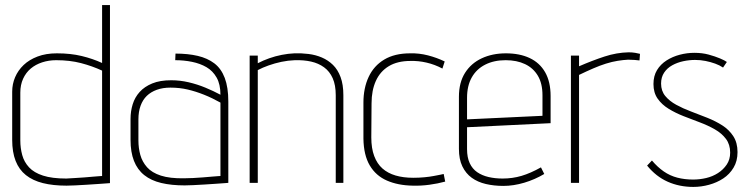

<svg xmlns="http://www.w3.org/2000/svg" viewBox="-20 -720 2953 756"><path d="M413 1V-700H382V-472Q345 -489 301.5 -499.5Q258 -510 204 -510Q161 -510 128 -497.5Q95 -485 73 -464Q51 -443 39.5 -416Q28 -389 28 -359V-169Q28 -121 41.5 -86.5Q55 -52 82 -30.5Q109 -9 149 1Q189 11 242 11Q254 11 275 10Q296 9 320 7.5Q344 6 365.5 4.5Q387 3 400.5 2Q414 1 413 1ZM382 -442V-27Q383 -27 373.5 -26.5Q364 -26 348 -24.5Q332 -23 313 -21.5Q294 -20 275 -19Q256 -18 241 -17Q185 -17 149.5 -28.5Q114 -40 94.5 -61Q75 -82 67.5 -109.5Q60 -137 60 -167V-355Q60 -386 71 -410Q82 -434 101 -450Q120 -466 146 -474.5Q172 -483 201 -483Q255 -483 299 -471.5Q343 -460 382 -442Z M848 -347Q820 -362 788.5 -375Q757 -388 723 -396Q689 -404 654 -404Q610 -404 579.5 -391.5Q549 -379 530 -358Q511 -337 502.5 -309.5Q494 -282 494 -252V-169Q494 -121 507.5 -86.5Q521 -52 548 -30.5Q575 -9 615 0.5Q655 10 707 10Q719 10 740.5 9Q762 8 786 6.5Q810 5 831.5 3.5Q853 2 866.5 1Q880 0 879 0V-320Q879 -376 865 -413Q851 -450 824 -470.5Q797 -491 758.5 -500Q720 -509 671 -509L670 -483Q704 -483 736 -476.5Q768 -470 793 -455.5Q818 -441 833 -414.5Q848 -388 848 -347ZM848 -316V-27Q849 -27 839.5 -26.5Q830 -26 814 -24.5Q798 -23 778.5 -21.5Q759 -20 740 -19Q721 -18 705 -18Q649 -17 613.5 -28.5Q578 -40 559 -61.5Q540 -83 532.5 -110Q525 -137 525 -167V-250Q525 -280 533.5 -303.5Q542 -327 558 -342.5Q574 -358 597.5 -366.5Q621 -375 651 -375Q687 -375 719 -367.5Q751 -360 783.5 -347Q816 -334 848 -316Z M1302 -345V0H1332V-345Q1332 -387 1321 -416.5Q1310 -446 1291 -464.5Q1272 -483 1247.5 -493.5Q1223 -504 1195 -507.5Q1167 -511 1139 -510Q1115 -509 1089.5 -504Q1064 -499 1040 -490.5Q1016 -482 995 -471V-501H963V0H995V-444Q1014 -454 1038 -462.5Q1062 -471 1088 -476.5Q1114 -482 1141 -483Q1176 -484 1205 -477.5Q1234 -471 1256 -455Q1278 -439 1290 -412Q1302 -385 1302 -345Z M1722 -450 1731 -478Q1700 -493 1665 -502Q1630 -511 1595 -510Q1534 -510 1493 -485.5Q1452 -461 1431.5 -417Q1411 -373 1411 -316V-174Q1412 -109 1436 -68.5Q1460 -28 1503.5 -9Q1547 10 1605 11Q1637 12 1670.5 7.5Q1704 3 1733 -5L1727 -35Q1724 -34 1713.5 -32Q1703 -30 1687.5 -27Q1672 -24 1651 -22Q1630 -20 1607 -20Q1568 -20 1537.5 -29Q1507 -38 1486 -56.5Q1465 -75 1453.5 -105.5Q1442 -136 1442 -179L1443 -313Q1443 -364 1460 -401.5Q1477 -439 1511 -459.5Q1545 -480 1596 -480Q1627 -481 1659.5 -473.5Q1692 -466 1722 -450Z M1819 -133V-219L2148 -235V-342Q2148 -398 2126.5 -435.5Q2105 -473 2065.5 -491.5Q2026 -510 1972 -510Q1919 -510 1877 -490.5Q1835 -471 1811 -433Q1787 -395 1787 -339V-134Q1787 -93 1800.5 -65Q1814 -37 1837.5 -20Q1861 -3 1893 4.5Q1925 12 1962 12Q2002 12 2044 -0.5Q2086 -13 2123 -35L2110 -61Q2069 -38 2033.5 -27.5Q1998 -17 1959 -17Q1929 -17 1903.5 -23Q1878 -29 1859 -42Q1840 -55 1829.5 -77.5Q1819 -100 1819 -133ZM2116 -345V-264L1819 -250V-335Q1819 -382 1837.5 -415Q1856 -448 1890.5 -465.5Q1925 -483 1971 -483Q2015 -483 2047.5 -467.5Q2080 -452 2098 -421.5Q2116 -391 2116 -345Z M2498 -482 2500 -508Q2493 -510 2481 -512Q2469 -514 2455 -514Q2408 -513 2360.5 -497.5Q2313 -482 2260 -459V-501H2228V0H2260V-425Q2289 -439 2315.5 -450.5Q2342 -462 2366 -469.5Q2390 -477 2412 -480.5Q2434 -484 2453 -485Q2466 -485 2478.5 -484Q2491 -483 2498 -482Z M2827 -454 2842 -476Q2834 -482 2815 -490Q2796 -498 2770.5 -505Q2745 -512 2714 -512Q2685 -512 2656.5 -504.5Q2628 -497 2604.5 -482Q2581 -467 2567 -444Q2553 -421 2553 -389Q2553 -355 2569.5 -331.5Q2586 -308 2613 -291.5Q2640 -275 2672 -262.5Q2704 -250 2736 -238Q2768 -226 2795 -210.5Q2822 -195 2838.5 -173Q2855 -151 2855 -119Q2855 -92 2841.5 -72Q2828 -52 2807 -38.5Q2786 -25 2760.5 -19Q2735 -13 2709 -13Q2676 -13 2647 -20.5Q2618 -28 2593.5 -45Q2569 -62 2547 -88L2528 -68Q2563 -25 2609 -4.5Q2655 16 2710 16Q2741 16 2772 7.5Q2803 -1 2828 -17.5Q2853 -34 2868.5 -60Q2884 -86 2884 -121Q2884 -158 2867.5 -183.5Q2851 -209 2824.5 -226Q2798 -243 2765.5 -256Q2733 -269 2701 -281Q2669 -293 2642.5 -307.5Q2616 -322 2599.5 -342Q2583 -362 2583 -391Q2583 -416 2595 -434Q2607 -452 2627 -463Q2647 -474 2670.5 -479Q2694 -484 2717 -484Q2738 -484 2758 -480Q2778 -476 2796 -469.5Q2814 -463 2827 -454Z"/></svg>

Font: Advent Pro ExtraLight
Style: Regular
Weight: 250
Version: Version 3.000